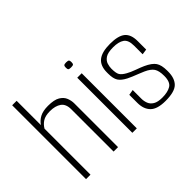

<svg xmlns="http://www.w3.org/2000/svg" viewBox="-118 -891 1158 1158"><g transform="rotate(-45 461.0 -312.0)"><path d="M64 -630H102V-423Q118 -447 144.5 -461Q171 -475 214 -475Q267 -475 293 -459Q319 -443 328 -419.5Q337 -396 337 -374V0H299V-361Q299 -406 272 -425Q245 -444 200 -444Q160 -444 137.5 -429.5Q115 -415 102 -392V0H64Z M477 -540Q462 -540 457.5 -544Q453 -548 453 -561Q453 -574 457.5 -578.5Q462 -583 477 -583Q492 -583 496.5 -578.5Q501 -574 501 -561Q501 -548 496.5 -544Q492 -540 477 -540ZM459 0V-470H497V0Z M737 6Q667 6 637.5 -23.5Q608 -53 608 -106V-175L643 -181V-107Q643 -86 650.5 -66.5Q658 -47 678.5 -34.5Q699 -22 737 -22Q784 -22 811 -38.5Q838 -55 838 -107Q838 -150 824 -171.5Q810 -193 772 -210Q764 -214 742 -222.5Q720 -231 698.5 -240Q677 -249 670 -253Q635 -271 621.5 -292.5Q608 -314 608 -355V-366Q608 -422 640.5 -448.5Q673 -475 743 -475Q813 -475 843 -450Q873 -425 873 -369V-296L838 -291V-365Q838 -413 813 -430Q788 -447 742 -447Q696 -447 675.5 -433Q655 -419 649 -399.5Q643 -380 643 -363Q643 -324 652.5 -308.5Q662 -293 689 -278Q710 -266 742 -254.5Q774 -243 794 -234Q840 -213 856.5 -188.5Q873 -164 873 -117V-109Q873 -52 844 -23Q815 6 737 6Z"/></g></svg>

Font: Smooch Sans Light
Style: Regular
Weight: 300
Designer: Robert E. Leuschke
Foundry: Robert E. Leuschke
Version: Version 1.010; ttfautohint (v1.8.3)